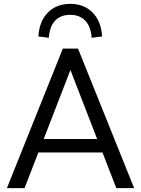

<svg xmlns="http://www.w3.org/2000/svg" viewBox="-20 -969 727 989"><path d="M15.6 0 303.7 -718.8H381.8L670.9 0H579.1L507.8 -183.6H177.7L106.4 0ZM177.7 -781.2Q182.6 -860.4 227.1 -904.8Q271.5 -949.2 341.8 -949.2Q412.1 -949.2 456.5 -904.8Q501 -860.4 505.9 -781.2L452.1 -774.4Q448.2 -832 419.4 -862.3Q390.6 -892.6 341.8 -892.6Q292 -892.6 263.7 -862.3Q235.4 -832 231.4 -774.4ZM205.1 -252.9H480.5L342.8 -608.4Z"/></svg>

Font: Min Sans
Style: Regular
Weight: 400
Designer: Jinseong-Kim, NotoSansCJK, Nunito
Foundry: Jinseong-Kim
Version: Version 1.400;Glyphs 3.1.2 (3151)